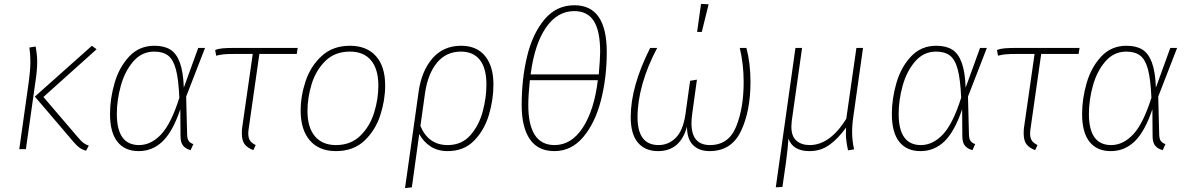

<svg xmlns="http://www.w3.org/2000/svg" viewBox="-20 -766 6101 986"><path d="M357 -38 159 -270 452 -531 476 -513 203 -268 380 -61Q397 -41 408 -32.5Q419 -24 436 -18L422 8Q401 2 387.5 -8Q374 -18 357 -38ZM129 -355Q136 -408 136 -450Q136 -487 131 -522L163 -527Q171 -483 171 -450Q171 -404 162 -347L113 0H79Z M924 -316 998 -520H1033L936 -270L941 -74Q942 -51 950 -41Q958 -31 973 -26L959 5Q935 -1 921 -17Q907 -33 907 -67L906 -205Q868 -92 816 -41Q764 10 692 10Q621 10 583 -38Q545 -86 545 -181Q545 -259 568.5 -340Q592 -421 643.5 -476Q695 -531 773 -531Q823 -531 854.5 -511.5Q886 -492 903.5 -445Q921 -398 924 -316ZM580 -181Q580 -21 694 -21Q756 -21 807.5 -76Q859 -131 901 -264Q897 -358 883.5 -409Q870 -460 843.5 -480.5Q817 -501 772 -501Q708 -501 664.5 -450.5Q621 -400 600.5 -326Q580 -252 580 -181Z M1258 -111Q1255 -93 1255 -81Q1255 -57 1264 -44Q1273 -31 1293 -21L1281 5Q1249 -7 1235.5 -26.5Q1222 -46 1222 -80Q1222 -101 1224 -113L1278 -489H1188Q1148 -489 1128.5 -487Q1109 -485 1090 -480L1085 -509Q1101 -516 1125 -518Q1149 -520 1196 -520H1509L1504 -489H1312Z M1524 -198Q1524 -273 1549.5 -349.5Q1575 -426 1632 -478.5Q1689 -531 1777 -531Q1863 -531 1910.5 -478Q1958 -425 1958 -327Q1958 -252 1933 -174.5Q1908 -97 1851.5 -43.5Q1795 10 1705 10Q1619 10 1571.5 -44.5Q1524 -99 1524 -198ZM1923 -326Q1923 -411 1885.5 -456Q1848 -501 1777 -501Q1699 -501 1650 -452Q1601 -403 1580 -333Q1559 -263 1559 -196Q1559 -112 1597 -66.5Q1635 -21 1705 -21Q1782 -21 1831 -69.5Q1880 -118 1901.5 -188Q1923 -258 1923 -326Z M2514 -332Q2514 -254 2490.5 -175.5Q2467 -97 2414.5 -43.5Q2362 10 2279 10Q2228 10 2191 -14Q2154 -38 2133 -78L2095 196L2060 200L2130 -296Q2145 -402 2201 -466.5Q2257 -531 2348 -531Q2428 -531 2471 -478.5Q2514 -426 2514 -332ZM2478 -332Q2478 -415 2444.5 -458Q2411 -501 2347 -501Q2272 -501 2225 -445Q2178 -389 2163 -290L2139 -119Q2180 -21 2279 -21Q2351 -21 2395.5 -71.5Q2440 -122 2459 -193.5Q2478 -265 2478 -332Z M3096 -499Q3096 -367 3066 -250.5Q3036 -134 2975 -62Q2914 10 2827 10Q2743 10 2701 -51Q2659 -112 2659 -227Q2659 -361 2687 -477Q2715 -593 2776 -666Q2837 -739 2930 -739Q3096 -739 3096 -499ZM2705 -384H3055Q3062 -465 3062 -500Q3062 -607 3029.5 -658Q2997 -709 2929 -709Q2842 -709 2783.5 -624Q2725 -539 2705 -384ZM2701 -354Q2693 -277 2693 -226Q2693 -125 2726.5 -73Q2760 -21 2828 -21Q2915 -21 2973.5 -111.5Q3032 -202 3050 -354Z M3219 -165Q3219 -322 3319 -520H3355Q3305 -426 3279.5 -335.5Q3254 -245 3254 -164Q3254 -21 3362 -21Q3413 -21 3450.5 -58.5Q3488 -96 3500 -179L3524 -351L3559 -357L3534 -176Q3531 -154 3531 -133Q3531 -21 3626 -21Q3722 -21 3760.5 -116Q3799 -211 3799 -345Q3799 -436 3779 -520H3813Q3834 -442 3834 -345Q3834 -195 3785 -92.5Q3736 10 3624 10Q3570 10 3539 -21Q3508 -52 3508 -116Q3474 10 3359 10Q3293 10 3256 -33.5Q3219 -77 3219 -165ZM3619 -744 3584 -602H3560L3580 -746Z M4356 -89Q4356 -44 4366 1L4335 6Q4324 -44 4324 -81Q4324 -100 4325 -111Q4284 -54 4239.5 -22Q4195 10 4137 10Q4052 10 4029 -54Q4026 -5 4016 70L3998 194L3964 196L4065 -520H4099L4046 -145Q4044 -125 4044 -116Q4044 -66 4070 -43.5Q4096 -21 4138 -21Q4242 -21 4326 -156L4378 -520H4412L4363 -173Q4356 -128 4356 -89Z M4939 -316 5013 -520H5048L4951 -270L4956 -74Q4957 -51 4965 -41Q4973 -31 4988 -26L4974 5Q4950 -1 4936 -17Q4922 -33 4922 -67L4921 -205Q4883 -92 4831 -41Q4779 10 4707 10Q4636 10 4598 -38Q4560 -86 4560 -181Q4560 -259 4583.5 -340Q4607 -421 4658.5 -476Q4710 -531 4788 -531Q4838 -531 4869.5 -511.5Q4901 -492 4918.5 -445Q4936 -398 4939 -316ZM4595 -181Q4595 -21 4709 -21Q4771 -21 4822.5 -76Q4874 -131 4916 -264Q4912 -358 4898.5 -409Q4885 -460 4858.5 -480.5Q4832 -501 4787 -501Q4723 -501 4679.5 -450.5Q4636 -400 4615.5 -326Q4595 -252 4595 -181Z M5273 -111Q5270 -93 5270 -81Q5270 -57 5279 -44Q5288 -31 5308 -21L5296 5Q5264 -7 5250.5 -26.5Q5237 -46 5237 -80Q5237 -101 5239 -113L5293 -489H5203Q5163 -489 5143.5 -487Q5124 -485 5105 -480L5100 -509Q5116 -516 5140 -518Q5164 -520 5211 -520H5524L5519 -489H5327Z M5916 -316 5990 -520H6025L5928 -270L5933 -74Q5934 -51 5942 -41Q5950 -31 5965 -26L5951 5Q5927 -1 5913 -17Q5899 -33 5899 -67L5898 -205Q5860 -92 5808 -41Q5756 10 5684 10Q5613 10 5575 -38Q5537 -86 5537 -181Q5537 -259 5560.5 -340Q5584 -421 5635.5 -476Q5687 -531 5765 -531Q5815 -531 5846.5 -511.5Q5878 -492 5895.5 -445Q5913 -398 5916 -316ZM5572 -181Q5572 -21 5686 -21Q5748 -21 5799.5 -76Q5851 -131 5893 -264Q5889 -358 5875.5 -409Q5862 -460 5835.5 -480.5Q5809 -501 5764 -501Q5700 -501 5656.5 -450.5Q5613 -400 5592.5 -326Q5572 -252 5572 -181Z"/></svg>

Font: FiraGO UltraLight
Style: Italic
Weight: 200
Italic angle: -8°
Designer: bBox Type GmbH
Foundry: bBox Type GmbH
Version: Version 1.001